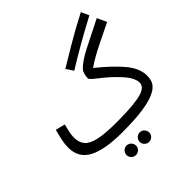

<svg xmlns="http://www.w3.org/2000/svg" viewBox="-263 -1012 1413 1413"><g transform="rotate(-45 443.5 -305.5)"><path d="M462 -550 425 -606Q483 -641 577.5 -697.5Q672 -754 801 -821L829 -760Q699 -691 611 -639.5Q523 -588 462 -550ZM390 21Q212 21 121 -26Q30 -73 30 -182Q30 -219 39 -260.5Q48 -302 58 -339L133 -320Q127 -298 119.5 -264.5Q112 -231 112 -205Q112 -153 138.5 -121.5Q165 -90 231 -75.5Q297 -61 416 -61Q514 -61 577.5 -67Q641 -73 676.5 -84Q712 -95 726.5 -111.5Q741 -128 741 -149Q741 -172 723.5 -206Q706 -240 652 -294Q615 -332 578 -361Q541 -390 517 -410Q493 -430 493 -439Q493 -462 498.5 -482Q504 -502 514 -513Q554 -556 639.5 -599.5Q725 -643 853 -707L887 -633Q796 -589 738.5 -560.5Q681 -532 643.5 -510.5Q606 -489 574 -467Q691 -372 753.5 -296.5Q816 -221 816 -144Q816 -121 809 -97Q802 -73 778.5 -52Q755 -31 709 -14.5Q663 2 585 11.5Q507 21 390 21ZM482 210Q461 210 446.5 195.5Q432 181 432 161Q432 141 446.5 126Q461 111 482 111Q502 111 516.5 126Q531 141 531 161Q531 181 516.5 195.5Q502 210 482 210ZM345 210Q324 210 309.5 195.5Q295 181 295 161Q295 141 309.5 126Q324 111 345 111Q365 111 379.5 126Q394 141 394 161Q394 181 379.5 195.5Q365 210 345 210Z"/></g></svg>

Font: Go Noto Current
Style: Regular
Weight: 400
Designer: Monotype Design Team
Foundry: Monotype Imaging Inc.
Version: Version 2.007; ttfautohint (v1.8) -l 8 -r 50 -G 200 -x 14 -D